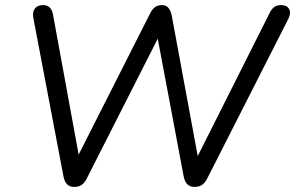

<svg xmlns="http://www.w3.org/2000/svg" viewBox="-20 -732 1166 759"><path d="M272.9 6.9Q255.3 6.9 245.1 -3.6Q234.9 -14 231 -34.5L111.7 -661.4Q107.4 -684.8 118 -698.4Q128.7 -711.9 150 -711.9Q166 -711.9 176.2 -702.7Q186.4 -693.5 189.8 -673.1L300.2 -69.7H265L573.4 -678.8Q582.2 -696.4 593.4 -704.2Q604.6 -711.9 620.6 -711.9Q650.9 -711.9 659.1 -669.5L770 -69.7H738.8L1046.3 -681.4Q1054.1 -696.9 1064.3 -704.4Q1074.6 -711.9 1090 -711.9Q1114.8 -711.9 1123 -695.9Q1131.3 -679.8 1119.6 -657L799.1 -26.2Q790.3 -9.2 778.7 -1.1Q767 6.9 748.5 6.9Q714.4 6.9 706.1 -34.5L597.8 -609.9H619.2L322.9 -26.2Q314.2 -9.2 303 -1.1Q291.9 6.9 272.9 6.9Z"/></svg>

Font: Nunito Variable Extra Light
Style: Italic
Weight: 200
Italic angle: -9°
Designer: Vernon Adams
Foundry: Vernon Adams
Version: Version 3.602